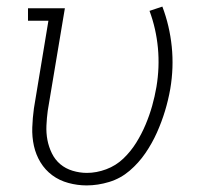

<svg xmlns="http://www.w3.org/2000/svg" viewBox="-20 -555 640 583"><path d="M243 8Q215 8 187.5 0.5Q160 -7 138.5 -23Q117 -39 103 -62Q89 -85 83 -112Q77 -139 78 -168Q79 -197 83 -226L127 -492H65V-530H177L125 -219Q122 -197 121 -174Q120 -151 124 -130Q128 -109 137.5 -89.5Q147 -70 163 -56.5Q179 -43 200.5 -36.5Q222 -30 244 -30Q273 -30 302.5 -41Q332 -52 354.5 -73.5Q377 -95 393.5 -121.5Q410 -148 422 -176.5Q434 -205 442 -233.5Q450 -262 455 -291Q465 -351 459.5 -409.5Q454 -468 434 -522L473 -535Q495 -477 501.5 -413.5Q508 -350 497 -285Q491 -251 481 -218Q471 -185 456.5 -152.5Q442 -120 421.5 -90Q401 -60 373.5 -36.5Q346 -13 311.5 -2.5Q277 8 243 8Z"/></svg>

Font: Iosevka Slab XLtEx
Style: Italic
Weight: 200
Width: 7
Italic angle: -9°
Monospace: yes
Designer: Belleve Invis
Foundry: Belleve Invis
Version: Version 11.1.0; ttfautohint (v1.8.3)